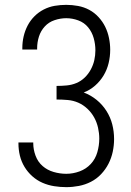

<svg xmlns="http://www.w3.org/2000/svg" viewBox="-20 -763 540 791"><path d="M253 8Q228 8 203 4Q178 0 155 -10Q132 -20 113 -37Q94 -54 81 -75.5Q68 -97 62 -121.5Q56 -146 56 -172V-176H117V-173Q117 -147 126.5 -121.5Q136 -96 155.5 -79Q175 -62 201 -54.5Q227 -47 253 -47Q281 -47 308 -57Q335 -67 354 -87.5Q373 -108 381 -136Q389 -164 389 -192Q389 -214 384 -236.5Q379 -259 368 -279Q357 -299 340 -315Q323 -331 302.5 -340Q282 -349 259 -351Q236 -353 213 -353V-409Q234 -409 255 -411Q276 -413 295 -421Q314 -429 329 -443.5Q344 -458 354 -476.5Q364 -495 368.5 -515Q373 -535 373 -556Q373 -581 366 -606Q359 -631 343 -650.5Q327 -670 302.5 -679Q278 -688 253 -688Q229 -688 205 -680Q181 -672 164.5 -654Q148 -636 140.5 -612.5Q133 -589 133 -564V-559H72V-566Q72 -590 77.5 -613.5Q83 -637 94 -658Q105 -679 122 -696Q139 -713 160.5 -724Q182 -735 205.5 -739Q229 -743 253 -743Q277 -743 301.5 -738.5Q326 -734 347.5 -722.5Q369 -711 386 -692.5Q403 -674 413.5 -652.5Q424 -631 429 -606.5Q434 -582 434 -558Q434 -530 427.5 -503Q421 -476 407 -452.5Q393 -429 372 -410.5Q351 -392 325 -382Q354 -371 378 -351.5Q402 -332 418.5 -306Q435 -280 442.5 -250.5Q450 -221 450 -190Q450 -164 444.5 -138Q439 -112 427 -88.5Q415 -65 396.5 -45.5Q378 -26 354.5 -14Q331 -2 305 3Q279 8 253 8Z"/></svg>

Font: Iosevka Fixed Light
Style: Regular
Weight: 300
Monospace: yes
Designer: Belleve Invis
Foundry: Belleve Invis
Version: Version 32.3.0